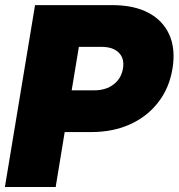

<svg xmlns="http://www.w3.org/2000/svg" viewBox="-23 -748 715 768"><path d="M-3.4 0 117.2 -727.5H426.3Q513.2 -727.5 571.3 -696.5Q629.4 -665.5 654.5 -608.6Q679.7 -551.8 667 -473.6Q654.3 -396 610.1 -338.9Q565.9 -281.7 497.3 -250.7Q428.7 -219.7 341.8 -219.7H235.8L199.7 0ZM263.7 -386.7H354.5Q400.4 -386.7 431.2 -410.2Q461.9 -433.6 468.8 -473.6Q475.6 -513.7 452.4 -537.1Q429.2 -560.5 383.3 -560.5H292.5Z"/></svg>

Font: Inter Display Black
Style: Italic
Weight: 900
Italic angle: -9.39999°
Designer: Rasmus Andersson
Foundry: rsms
Version: Version 4.000;git-a52131595